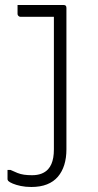

<svg xmlns="http://www.w3.org/2000/svg" viewBox="-20 -546 390 766"><path d="M234 -526Q238 -526 240.5 -524.5Q243 -523 244 -520.5Q245 -518 245 -515Q245 -454 245 -397.5Q245 -341 245 -287Q245 -233 245 -178.5Q245 -124 245 -68Q245 -12 245 50Q245 84 236.5 111.5Q228 139 211 159Q194 179 167.5 189.5Q141 200 105 200Q82 200 63 196Q44 192 31 186.5Q18 181 13 176Q12 174 11 172.5Q10 171 10 168Q10 159 10 150Q10 141 10 132H22Q37 139 49.5 144Q62 149 76 151Q90 153 108 153Q129 153 145 147Q161 141 172 129Q180 120 185 108.5Q190 97 192.5 82.5Q195 68 195 50Q195 -22 195 -87Q195 -152 195 -214.5Q195 -277 195 -342Q195 -407 195 -479H184Q169 -479 153.5 -479Q138 -479 122.5 -479Q107 -479 91.5 -479Q76 -479 61 -479Q57 -479 53.5 -482.5Q50 -486 50 -490Q50 -499 50 -508Q50 -517 50 -526Q73 -526 96 -526Q119 -526 142 -526Q165 -526 188 -526Q211 -526 234 -526Z"/></svg>

Font: Recursive Sans Linear Light
Style: Regular
Weight: 300
Version: Version 1.085